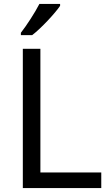

<svg xmlns="http://www.w3.org/2000/svg" viewBox="-20 -964 564 984"><path d="M288 -934V-944H182C159 -899 116 -833 87 -796V-784H145C192 -820 263 -897 288 -934ZM97 0H499V-80H187V-714H97Z"/></svg>

Font: Noto Sans Sinhala UI
Style: Regular
Weight: 400
Designer: Jelle Bosma - Monotype Design Team
Foundry: Monotype Imaging Inc.
Version: Version 2.006